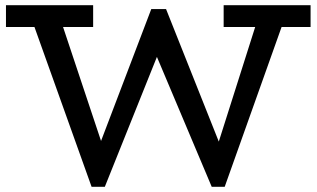

<svg xmlns="http://www.w3.org/2000/svg" viewBox="-20 -706 1220 740"><path d="M3 -602V-686H339V-602ZM333 14 101 -635H212L401 -68L368 14ZM348 14 325 -46 563 -671H600L621 -577L384 14ZM796 14 548 -574 584 -671H620L860 -68L830 14ZM810 14 787 -46 974 -635H1077L846 14ZM842 -602V-686H1177V-602Z"/></svg>

Font: BioRhyme ExtraBold
Style: Regular
Weight: 400
Version: Version 1.600;gftools[0.9.33]